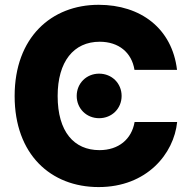

<svg xmlns="http://www.w3.org/2000/svg" viewBox="-20 -757 784 787"><path d="M384.3 9.8C582 9.8 692.9 -127 706.1 -256.8H531.7C519.5 -186 465.8 -141.6 387.7 -141.6C283.2 -141.6 216.3 -217.3 216.3 -363.3C216.3 -504.4 281.7 -585.9 388.7 -585.9C466.8 -585.9 520 -541.5 531.2 -470.7H705.6C685.5 -640.1 557.1 -737.3 384.3 -737.3C190.4 -737.3 40 -603.5 40 -363.3C40 -124.5 187.5 9.8 384.3 9.8ZM386.2 -272.5C438.5 -272.5 478.5 -312 478.5 -363.8C478.5 -415.5 438.5 -455.1 386.2 -455.1C334.5 -455.1 294.4 -415.5 294.4 -363.8C294.4 -312 334.5 -272.5 386.2 -272.5Z"/></svg>

Font: Inter ExtraBold
Style: Regular
Weight: 800
Designer: Rasmus Andersson
Foundry: rsms
Version: Version 4.001;git-9221beed3